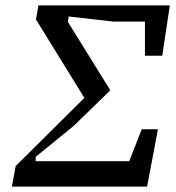

<svg xmlns="http://www.w3.org/2000/svg" viewBox="-20 -690 652 710"><path d="M24 0 38 -76 292 -328 113 -618 122 -670H608L580 -484H516V-610H401L234 -629L231 -609L388 -356L253 -225L112 -110V-94H458L504 -212H564L524 0Z"/></svg>

Font: Source Serif 4 Caption
Style: Italic
Weight: 400
Italic angle: -12°
Designer: Frank Grießhammer
Foundry: Adobe Systems Incorporated
Version: Version 4.004;hotconv 1.0.117;makeotfexe 2.5.65602